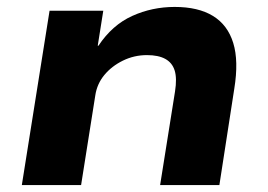

<svg xmlns="http://www.w3.org/2000/svg" viewBox="-20 -534 774 554"><path d="M43 0 123 -503H278L262 -402H264Q304 -462 361.5 -488Q419 -514 484 -514Q552 -514 594.5 -488Q637 -462 653 -410Q669 -358 656 -278L613 0H442L485 -270Q491 -308 484 -330.5Q477 -353 457 -364Q437 -375 404 -375Q367 -375 334.5 -359Q302 -343 281 -317.5Q260 -292 255 -259L214 0Z"/></svg>

Font: Nunito Sans 7pt SemiExpanded ExtraBold
Style: Italic
Weight: 800
Width: 6
Italic angle: -9°
Designer: Vernon Adams
Foundry: Vernon Adams
Version: Version 3.101;gftools[0.9.27]